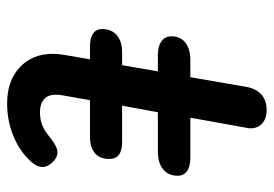

<svg xmlns="http://www.w3.org/2000/svg" viewBox="-132 -608 751 526"><g transform="rotate(90 243.0 -345.5)"><path d="M288 -403 270 -305H370Q416 -305 416 -270Q416 -243 399.5 -230Q383 -217 356 -217H255L241 -138Q240 -133 240 -123Q240 -102 252.5 -91Q265 -80 288 -80Q308 -80 324 -86.5Q340 -93 359 -109Q383 -128 398 -128Q412 -128 425 -114.5Q438 -101 438 -87Q438 -71 422 -54Q393 -23 351.5 -6.5Q310 10 264 10Q202 10 165 -24.5Q128 -59 128 -115Q128 -131 131 -147L143 -217H107Q85 -217 72.5 -225.5Q60 -234 60 -250Q60 -276 77 -290.5Q94 -305 122 -305H159L176 -403H130Q107 -403 93.5 -413Q80 -423 80 -440Q80 -465 97.5 -478.5Q115 -492 146 -492H192L219 -648Q224 -673 240 -687Q256 -701 282 -701Q305 -701 318.5 -689Q332 -677 332 -657Q332 -651 331 -648L303 -492H412Q436 -492 449 -483Q462 -474 462 -457Q462 -432 444.5 -417.5Q427 -403 396 -403Z"/></g></svg>

Font: Kodchasan SemiBold
Style: Italic
Weight: 600
Italic angle: -10°
Version: Version 1.000; ttfautohint (v1.6)